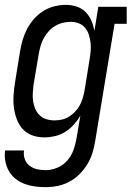

<svg xmlns="http://www.w3.org/2000/svg" viewBox="-21 -558 542 791"><path d="M167 213Q144 213 122 210Q100 207 80 199.5Q60 192 43 178.5Q26 165 15.5 146.5Q5 128 1 106Q-3 84 0 62H78Q75 80 81 97Q87 114 100.5 124.5Q114 135 131.5 139Q149 143 167 143Q191 143 215 133Q239 123 256 103.5Q273 84 281.5 60.5Q290 37 294 13L310 -81Q298 -61 282 -43.5Q266 -26 246.5 -14Q227 -2 205 3Q183 8 161 8Q161 8 161 8Q161 8 161 8Q135 8 111.5 -0.5Q88 -9 72 -27Q56 -45 47.5 -68.5Q39 -92 36 -116.5Q33 -141 35 -167.5Q37 -194 41 -219L62 -349Q66 -373 73 -396Q80 -419 91.5 -440.5Q103 -462 120 -481Q137 -500 158 -513Q179 -526 203 -532Q227 -538 250 -538Q273 -538 294.5 -531Q316 -524 331.5 -508.5Q347 -493 355.5 -473Q364 -453 368 -431L384 -530H501V-460H451L371 24Q367 49 359.5 73Q352 97 338.5 119Q325 141 306 160Q287 179 264 191Q241 203 216.5 208Q192 213 167 213ZM204 -62Q219 -62 234.5 -65.5Q250 -69 263.5 -77.5Q277 -86 288.5 -98Q300 -110 307.5 -124Q315 -138 319.5 -153Q324 -168 327 -183L348 -313Q351 -330 352.5 -348Q354 -366 352 -382.5Q350 -399 345 -415Q340 -431 329.5 -443.5Q319 -456 303.5 -462Q288 -468 270 -468Q254 -468 237.5 -464Q221 -460 206 -451Q191 -442 179.5 -429Q168 -416 159.5 -401Q151 -386 146.5 -370Q142 -354 139 -338L117 -208Q115 -191 114 -173.5Q113 -156 115.5 -140Q118 -124 124.5 -109Q131 -94 142.5 -83Q154 -72 170 -67Q186 -62 203 -62Z"/></svg>

Font: Iosevka Slab Oblique
Style: Regular
Weight: 400
Italic angle: -9°
Monospace: yes
Designer: Belleve Invis
Foundry: Belleve Invis
Version: Version 11.1.1; ttfautohint (v1.8.3)